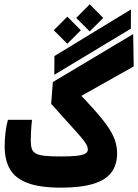

<svg xmlns="http://www.w3.org/2000/svg" viewBox="-20 -862 638 887"><path d="M291 -659.7 228.5 -722.2 291 -785.2 353.5 -722.2ZM394.5 -716.8 332 -779.3 394.5 -842.3 457 -779.3ZM231 -516.6 231.4 -603 585 -818.4 584.5 -729.5ZM262.2 4.9Q164.6 4.9 107.4 -16.6Q50.3 -38.1 25.9 -80.6Q1.5 -123 1.5 -185.5Q1.5 -217.3 5.4 -250Q9.3 -282.7 16.6 -308.6H127.9Q125 -283.2 123.5 -256.8Q122.1 -230.5 122.1 -215.3Q122.1 -191.9 126.2 -177Q130.4 -162.1 144 -153.8Q157.7 -145.5 185.8 -142.3Q213.9 -139.2 262.2 -139.2Q307.6 -139.2 334.7 -142.3Q361.8 -145.5 373.8 -152.3Q385.7 -159.2 385.7 -170.9Q385.7 -183.1 377.4 -197.3Q369.1 -211.4 350.1 -233.4Q331.1 -255.4 298.3 -291.3Q265.6 -327.1 216.3 -382.3L224.1 -482.9L595.2 -704.6L597.7 -555.2L287.1 -380.4L310.5 -466.8Q373 -402.3 413.8 -356.7Q454.6 -311 478 -276.9Q501.5 -242.7 511.2 -213.6Q521 -184.6 521 -153.3Q521 -100.6 494.6 -65.4Q468.3 -30.3 411.1 -12.7Q354 4.9 262.2 4.9Z"/></svg>

Font: Cascadia Code
Style: Regular
Weight: 400
Monospace: yes
Designer: Aaron Bell
Foundry: Saja Typeworks
Version: Version 2106.017